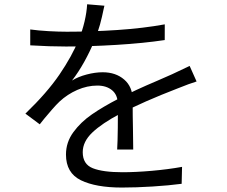

<svg xmlns="http://www.w3.org/2000/svg" viewBox="-20 -816 1040 880"><path d="M455.8 -778Q447.8 -738.2 438.4 -703.8Q429 -669.4 412.6 -629.2Q393.2 -581.6 366.7 -533.7Q340.2 -485.8 310 -446.8Q338.4 -464.4 377.4 -474.6Q416.4 -484.8 450.6 -484.8Q510.4 -484.8 549.2 -451.4Q588 -418 588 -358.6Q588 -280.8 589.4 -225.2L590.6 -130.6H517Q519.2 -167.2 519.9 -229.8Q520.6 -292.4 519.8 -338.8Q519.8 -380.8 493.8 -402.3Q467.8 -423.8 426.2 -423.8Q379.6 -423.8 334.1 -403.8Q288.6 -383.8 252.8 -350.4Q238 -336.4 219.7 -315.4Q201.4 -294.4 183.4 -272.8L162.2 -246.2L96.4 -295.2Q195.8 -391 252.8 -474.7Q309.8 -558.4 341.2 -635Q357.6 -675 367.5 -717.4Q377.4 -759.8 379.4 -796.4L458.6 -789.8ZM286.6 -670.6Q400 -670.6 518.3 -678.5Q636.6 -686.4 735.2 -704.4L735 -632.4Q637.6 -617.8 513.7 -610.3Q389.8 -602.8 282.6 -602.8Q207.6 -602.8 118.6 -608.2V-681Q156.2 -675.8 202.7 -673.2Q249.2 -670.6 286.6 -670.6ZM793.8 -410.6Q636.6 -350 530.2 -294.4Q447.6 -250.8 403.4 -208.9Q359.2 -167 359.2 -118.4Q359.2 -63.2 405.5 -44.9Q451.8 -26.6 541.8 -26.6Q601.6 -26.6 675.8 -33.1Q750 -39.6 814.4 -51.2L812.6 26.4Q754.2 34.2 678.5 38.9Q602.8 43.6 538.8 43.6Q419.4 43.6 350.9 10.2Q282.4 -23.2 282.4 -107.6Q282.4 -163.8 316.1 -210Q349.8 -256.2 400.9 -291.5Q452 -326.8 524.4 -364.2Q599.2 -403 700.6 -445.8L768.4 -475.6Q808.8 -494.6 849.2 -513.8L881 -442.6Q849.8 -433.2 793.8 -410.6Z"/></svg>

Font: 寒蝉端黑体 Light
Style: Regular
Weight: 300
Designer: ChillDuanSans {Warren2060}; 
Source Han Sans {Ryoko NISHIZUKA 西塚涼子 (kana, bopomofo & ideographs); Paul D. Hunt (Latin, G
Foundry: ChillType&Adobe
Version: Version 1.300;Glyphs 3.3 (3306)